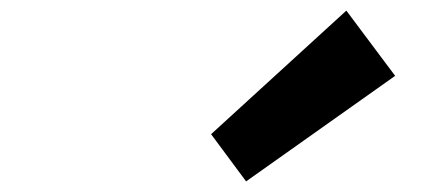

<svg xmlns="http://www.w3.org/2000/svg" viewBox="-20 -1023 828 362"><path d="M725 -880 444 -681 378 -770 633 -1003Z"/></svg>

Font: TypoPRO Sinkin Sans
Style: 900 X Black Italic
Weight: 950
Italic angle: -112°
Designer: Keith Bates
Foundry: K-Type
Version: Sinkin Sans (version 1.0)  by Keith Bates   •   © 2014   www